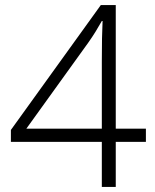

<svg xmlns="http://www.w3.org/2000/svg" viewBox="-20 -738 611 758"><path d="M556 -178V-230H437V-718H378L23 -225V-178H382V0H437V-178ZM382 -495V-230H84L328 -569C350 -600 365 -625 382 -655H385C383 -608 382 -573 382 -495Z"/></svg>

Font: Noto Sans Gujarati Light
Style: Regular
Weight: 300
Designer: Jelle Bosma - Monotype Design Team, Universal Thirst
Foundry: Monotype Imaging Inc.
Version: Version 2.106